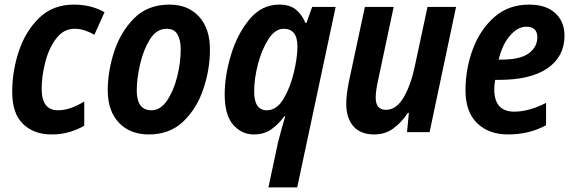

<svg xmlns="http://www.w3.org/2000/svg" viewBox="-20 -574 2490 834"><path d="M346 -28V-133Q316 -115 288 -105Q260 -95 232 -95Q161 -95 161 -188Q161 -243 176.5 -303.5Q192 -364 224 -406.5Q256 -449 304 -449Q328 -449 349.5 -441.5Q371 -434 390 -423L434 -521Q376 -554 301 -554Q210 -554 150.5 -496.5Q91 -439 62 -352Q33 -265 33 -175Q33 -81 80 -35.5Q127 10 204 10Q246 10 281.5 -0.5Q317 -11 346 -28Z M892 -359Q892 -450 844.5 -502Q797 -554 716 -554Q622 -554 563 -495Q504 -436 476 -350Q448 -264 448 -182Q448 -92 496.5 -41Q545 10 626 10Q718 10 776.5 -46.5Q835 -103 863.5 -188Q892 -273 892 -359ZM574 -181Q574 -232 588.5 -295Q603 -358 631.5 -403.5Q660 -449 704 -449Q737 -449 751 -424.5Q765 -400 765 -360Q765 -302 749.5 -240.5Q734 -179 705.5 -137Q677 -95 638 -95Q574 -95 574 -181Z M1271 240 1438 -544H1336L1311 -474H1307Q1291 -512 1264.5 -533Q1238 -554 1193 -554Q1117 -554 1064 -490.5Q1011 -427 983.5 -336Q956 -245 956 -164Q956 -74 993 -32Q1030 10 1082 10Q1126 10 1157.5 -11.5Q1189 -33 1215 -69H1219Q1215 -57 1204.5 -19Q1194 19 1188 43L1146 240ZM1084 -176Q1084 -232 1100.5 -295.5Q1117 -359 1146 -404Q1175 -449 1212 -449Q1272 -449 1272 -372Q1272 -325 1256.5 -259.5Q1241 -194 1211.5 -144.5Q1182 -95 1139 -95Q1084 -95 1084 -176Z M1752 -84H1756L1748 0H1846L1961 -544H1837L1782 -287Q1764 -202 1732.5 -149.5Q1701 -97 1657 -97Q1612 -97 1612 -149Q1612 -178 1621 -219L1690 -544H1565L1495 -217Q1484 -160 1484 -124Q1484 -61 1515 -25.5Q1546 10 1606 10Q1653 10 1688.5 -16Q1724 -42 1752 -84Z M2352 -30V-127Q2277 -89 2214 -89Q2127 -89 2127 -186Q2127 -207 2131 -227H2146Q2286 -227 2359 -278Q2432 -329 2432 -419Q2432 -480 2392 -517Q2352 -554 2278 -554Q2189 -554 2127.5 -500Q2066 -446 2034 -361Q2002 -276 2002 -181Q2002 -88 2052.5 -39Q2103 10 2187 10Q2279 10 2352 -30ZM2266 -458Q2314 -458 2314 -412Q2314 -370 2277 -342.5Q2240 -315 2158 -315H2146Q2162 -381 2195.5 -419.5Q2229 -458 2266 -458Z"/></svg>

Font: Noto Sans UI SemiCondensed
Style: Bold Italic
Weight: 700
Width: 4
Designer: Monotype Design Team
Foundry: Monotype Imaging Inc.
Version: 1.001